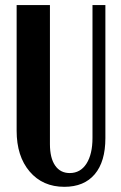

<svg xmlns="http://www.w3.org/2000/svg" viewBox="-20 -719 471 749"><path d="M44.9 -699.2H174.8V-157.2Q174.8 -102.5 195.1 -73.2Q215.3 -43.9 252 -43.9Q293.9 -43.9 317.4 -80.8Q340.8 -117.7 340.8 -181.2V-699.2H391.1V-180.2Q391.1 -88.4 349.6 -39.3Q308.1 9.8 231 9.8Q146.5 9.8 95.7 -49.8Q44.9 -109.4 44.9 -209Z"/></svg>

Font: Moniqa Black Paragraph
Style: Regular
Weight: 900
Designer: Rajesh Rajput
Foundry: Rajesh Rajput
Version: Version 1.000